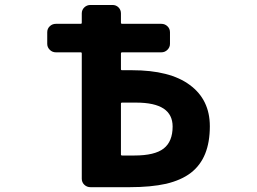

<svg xmlns="http://www.w3.org/2000/svg" viewBox="-20 -776 1040 776"><path d="M345.7 -19.5Q331.1 -19.5 320.8 -29.3Q310.5 -39.1 310.5 -53.7V-559.6Q310.5 -564.5 306.6 -564.5H206.1Q191.4 -564.5 181.2 -574.7Q170.9 -585 170.9 -598.6V-645.5Q170.9 -660.2 181.2 -669.9Q191.4 -679.7 206.1 -679.7H306.6Q310.5 -679.7 310.5 -684.6V-721.7Q310.5 -736.3 320.8 -746.1Q331.1 -755.9 345.7 -755.9H434.6Q449.2 -755.9 459 -746.1Q468.8 -736.3 468.8 -721.7V-684.6Q468.8 -679.7 473.6 -679.7H631.8Q646.5 -679.7 656.7 -669.9Q667 -660.2 667 -645.5V-598.6Q667 -585 656.7 -574.7Q646.5 -564.5 631.8 -564.5H473.6Q468.8 -564.5 468.8 -559.6V-496.1Q468.8 -492.2 473.6 -492.2H513.7Q667 -492.2 747.1 -432.6Q828.1 -373 828.1 -265.6Q828.1 -201.2 809.1 -154.3Q790 -107.4 751.5 -77.6Q712.9 -47.9 651.4 -33.2Q589.8 -19.5 504.9 -19.5ZM523.4 -147.5Q605.5 -147.5 641.6 -175.8Q677.7 -204.1 677.7 -264.6Q677.7 -312.5 641.6 -336.9Q604.5 -361.3 530.3 -361.3Q528.3 -361.3 527.3 -361.3H473.6Q468.8 -361.3 468.8 -357.4V-151.4Q468.8 -147.5 473.6 -147.5Z"/></svg>

Font: Rounded-L Mgen+ 1m bold
Style: Bold
Weight: 700
Designer: [Source Han Sans]
Ryoko NISHIZUKA  (kana & ideographs); Paul D. Hunt (Latin, Greek & Cyrillic); Wenlong ZHANG  (bopomofo
Version: Version 1.059.20150602